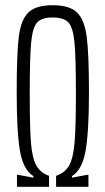

<svg xmlns="http://www.w3.org/2000/svg" viewBox="-20 -716 404 736"><path d="M45 -46H48L108 -35V-41Q69 -65 56.5 -137.5Q44 -210 44 -362Q44 -509 52 -574.5Q60 -640 88.5 -668Q117 -696 182 -696Q247 -696 275.5 -668Q304 -640 312.5 -574Q321 -508 321 -362Q321 -211 308 -138Q295 -65 256 -41V-35L315 -46H319V0H195V-42Q230 -54 245.5 -82.5Q261 -111 266 -171Q271 -231 271 -358Q271 -496 265.5 -553.5Q260 -611 242 -630Q224 -649 182 -649Q140 -649 122.5 -630Q105 -611 99.5 -554Q94 -497 94 -358Q94 -230 98.5 -171Q103 -112 118.5 -83Q134 -54 168 -42V0H45Z"/></svg>

Font: Saira Ultra Condensed Light
Style: Regular
Weight: 300
Width: 1
Designer: Hector Gatti with collaboration of the Omnibus-Type team
Foundry: Omnibus-Type
Version: Version 1.001; ttfautohint (v1.8)